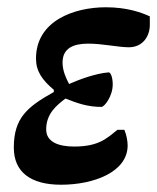

<svg xmlns="http://www.w3.org/2000/svg" viewBox="-20 -495 432 528"><path d="M148 13C238 13 331 -22 331 -95C331 -107 328 -124 322 -138H303C274 -115 252 -92 184 -92C140 -92 107 -105 107 -139C107 -182 135 -205 160 -224C193 -211 221 -201 259 -201C267 -201 290 -230 290 -263C290 -283 284 -296 279 -296C242 -293 197 -276 170 -264C161 -281 152 -301 152 -323C152 -364 184 -375 223 -375C262 -375 306 -365 334 -365C374 -365 392 -397 392 -426V-450C368 -461 329 -475 271 -475C184 -475 79 -438 79 -334C79 -299 96 -275 128 -248V-242C55 -201 18 -171 18 -89C18 -22 64 13 148 13Z"/></svg>

Font: STIX Two Text
Style: Bold Italic
Weight: 700
Italic angle: -12°
Designer: Ross Mills, John Hudson & Paul Hanslow, Tiro Typeworks Ltd; with prior portions MicroPress Inc. and Coen Hoffman, Elsevi
Foundry: Tiro Typeworks Ltd
Version: Version 2.13 b171